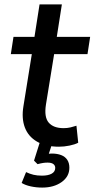

<svg xmlns="http://www.w3.org/2000/svg" viewBox="-20 -655 428 869"><path d="M247 9Q187 9 147.5 -14Q108 -37 92.5 -78Q77 -119 86 -174L124 -410H29L41 -488H136L159 -635H260L237 -488H388L376 -410H225L188 -182Q179 -125 200.5 -100Q222 -75 268 -75Q285 -75 299.5 -78.5Q314 -82 326 -86L334 -9Q319 -1 294.5 4Q270 9 247 9ZM171 194Q144 194 119 188.5Q94 183 78 173L98 124Q115 132 131.5 136Q148 140 170 140Q198 140 214 131Q230 122 230 105Q230 94 221.5 87.5Q213 81 195 81Q185 81 175 82.5Q165 84 150 88L134 72L163 -20H221L196 56L169 47Q181 44 193 42Q205 40 215 40Q239 40 257 47Q275 54 284.5 68.5Q294 83 294 104Q294 144 259 169Q224 194 171 194Z"/></svg>

Font: Nunito Sans 12pt ExtraLight 12pt SemiBold
Style: Italic
Weight: 600
Italic angle: -9°
Version: Version 3.101;gftools[0.9.27]